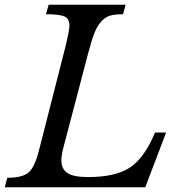

<svg xmlns="http://www.w3.org/2000/svg" viewBox="-45 -790 767 810"><path d="M-24.9 0 -14.2 -40Q50.3 -40 76.2 -63Q102.1 -85.9 120.1 -158.2L232.9 -600.1Q248 -664.1 248 -682.1Q248 -711.4 226.8 -720.7Q205.6 -730 148.9 -730L160.2 -770H484.9L474.1 -730Q439.9 -730 419.2 -723.9Q398.4 -717.8 381.3 -698.5Q364.3 -679.2 352.8 -649.4Q341.3 -619.6 327.1 -565.9L223.1 -169.9Q213.9 -135.3 213.9 -113.8Q213.9 -77.1 239.5 -60.1Q265.1 -43 326.2 -43Q443.8 -43 504.6 -84.2Q565.4 -125.5 608.9 -231H655.8L567.9 0Z"/></svg>

Font: Libre Baskerville
Style: Italic
Weight: 400
Designer: Pablo Impallari, Rodrigo Fuenzalida
Foundry: Pablo Impallari, Rodrigo Fuenzalida
Version: Version 1.000